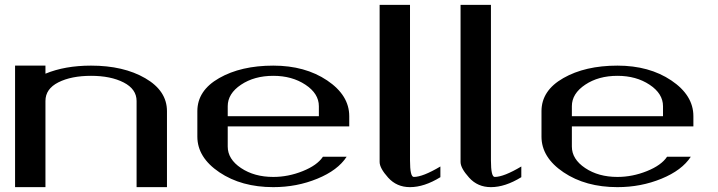

<svg xmlns="http://www.w3.org/2000/svg" viewBox="-20 -770 2956 790"><path d="M667 0H542V-354.5Q542 -403.3 488.8 -430.7Q435.5 -458 354.5 -458Q273.4 -458 220.2 -431.2Q167 -404.3 167 -354.5V0H42V-500H167V-466.8Q247.1 -500 354.5 -500Q488.3 -500 577.6 -448.2Q667 -396.5 667 -312.5Z M1417 -250H917V-167Q917 -115.2 971.7 -78.6Q1026.4 -42 1104.5 -42Q1166 -42 1225.6 -65.9Q1285.2 -89.8 1308.6 -125H1406.2Q1370.1 -69.3 1285.6 -34.7Q1201.2 0 1104.5 0Q973.6 0 882.8 -61Q792 -122.1 792 -208V-312.5Q792 -397.5 881.8 -448.7Q971.7 -500 1104.5 -500Q1235.4 -500 1326.2 -439Q1417 -377.9 1417 -292ZM917 -292H1292V-333Q1292 -384.8 1236.8 -421.4Q1181.6 -458 1104.5 -458Q1026.4 -458 971.7 -421.4Q917 -384.8 917 -333Z M1667 -750V-110.4Q1667 -42 1682.6 -42Q1719.7 -42 1792 -85Q1792 -85 1792 -41Q1725.6 0 1667 0Q1612.3 0 1577.1 -39.1Q1542 -78.1 1542 -103.5V-750Z M2000 -750V-110.4Q2000 -42 2015.6 -42Q2052.7 -42 2125 -85Q2125 -85 2125 -41Q2058.6 0 2000 0Q1945.3 0 1910.2 -39.1Q1875 -78.1 1875 -103.5V-750Z M2833 -250H2333V-167Q2333 -115.2 2387.7 -78.6Q2442.4 -42 2520.5 -42Q2582 -42 2641.6 -65.9Q2701.2 -89.8 2724.6 -125H2822.3Q2786.1 -69.3 2701.7 -34.7Q2617.2 0 2520.5 0Q2389.6 0 2298.8 -61Q2208 -122.1 2208 -208V-312.5Q2208 -397.5 2297.9 -448.7Q2387.7 -500 2520.5 -500Q2651.4 -500 2742.2 -439Q2833 -377.9 2833 -292ZM2333 -292H2708V-333Q2708 -384.8 2652.8 -421.4Q2597.7 -458 2520.5 -458Q2442.4 -458 2387.7 -421.4Q2333 -384.8 2333 -333Z"/></svg>

Font: okolaks
Style: Bold
Weight: 600
Width: 8
Version: Version 000.6.0